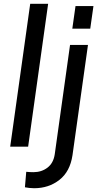

<svg xmlns="http://www.w3.org/2000/svg" viewBox="-20 -777 519 1017"><path d="M34 0 140 -757H235L129 0ZM363 -625 380 -745H475L458 -625ZM161 220Q150 220 135 218.5Q120 217 112 215L119 133Q129 134 139 134.5Q149 135 157 135Q200 135 231.5 111Q263 87 270 40L351 -539H446L364 45Q351 132 294.5 176Q238 220 161 220Z"/></svg>

Font: Plus Jakarta Sans Medium
Style: Italic
Weight: 500
Italic angle: -8°
Designer: Gumpita Rahayu
Foundry: Tokotype
Version: Version 2.071; ttfautohint (v1.8.4.7-5d5b);gftools[0.9.29]